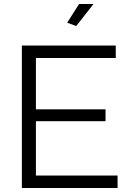

<svg xmlns="http://www.w3.org/2000/svg" viewBox="-20 -937 649 957"><path d="M360 -807 315 -824 374 -917H446ZM566 -62V0H89V-710H557V-648H159V-392H506V-333H159V-62Z"/></svg>

Font: Raleway-v4020
Style: Regular
Weight: 400
Designer: Matt McInerney, Pablo Impallari, Rodrigo Fuenzalida
Foundry: Matt McInerney, Pablo Impallari, Rodrigo Fuenzalida
Version: Version 4.020;PS 004.020;hotconv 1.0.88;makeotf.lib2.5.64775